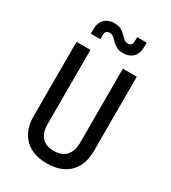

<svg xmlns="http://www.w3.org/2000/svg" viewBox="-226 -1060 1053 1183"><g transform="rotate(30 300.0 -468.5)"><path d="M300 10Q197 10 141.5 -47Q86 -104 86 -202V-730H185V-202Q185 -144 213.5 -111Q242 -78 300 -78Q357 -78 386.5 -111Q416 -144 416 -202V-730H515V-202Q515 -103 459.5 -46.5Q404 10 300 10ZM370 -813Q340 -813 321 -823Q302 -833 289 -847Q276 -861 264 -871Q252 -881 235 -881Q205 -881 205 -847V-818H137V-849Q137 -895 162.5 -921Q188 -947 230 -947Q260 -947 279 -937Q298 -927 311 -913Q324 -899 336 -889Q348 -879 365 -879Q395 -879 395 -913V-942H463V-912Q463 -865 437.5 -839Q412 -813 370 -813Z"/></g></svg>

Font: JetBrains Mono NL Medium
Style: Regular
Weight: 500
Monospace: yes
Designer: Philipp Nurullin, Konstantin Bulenkov
Foundry: JetBrains
Version: Version 2.305; ttfautohint (v1.8.4.7-5d5b)